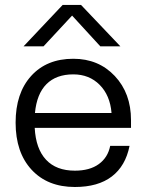

<svg xmlns="http://www.w3.org/2000/svg" viewBox="-20 -747 592 775"><path d="M232.9 -727.1H307.1L465.8 -560.1H384.8L271 -684.1L155.8 -560.1H75.2ZM43 -252Q43 -371.1 105.7 -440.4Q168.5 -509.8 275.9 -509.8Q377.9 -509.8 443.4 -440.2Q508.8 -370.6 508.8 -262.2V-231H120.1Q124.5 -146.5 165.8 -102.3Q207 -58.1 282.2 -58.1Q342.3 -58.1 378.9 -84.7Q415.5 -111.3 424.8 -158.2H502.9Q486.8 -77.1 431.4 -34.7Q376 7.8 282.2 7.8Q171.9 7.8 107.4 -62Q43 -131.8 43 -252ZM275.9 -446.8Q207 -446.8 167.7 -407.5Q128.4 -368.2 121.1 -291H430.2Q424.3 -362.3 382.3 -404.5Q340.3 -446.8 275.9 -446.8Z"/></svg>

Font: Overused Grotesk
Style: Regular
Weight: 400
Version: Version 0.002